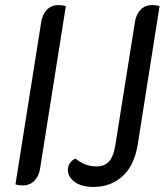

<svg xmlns="http://www.w3.org/2000/svg" viewBox="-20 -726 655 758"><path d="M41 2 143 -641Q148 -670 165.5 -688Q183 -706 211 -706Q227 -706 240 -702L138 -59Q133 -29 115 -11.5Q97 6 69 6Q54 6 41 2ZM248 -55Q248 -70 256 -82Q264 -94 278 -100Q315 -69 361 -69Q391 -69 409.5 -87.5Q428 -106 436 -157L513 -641Q518 -670 535.5 -688Q553 -706 581 -706Q597 -706 610 -702L524 -157Q510 -71 463 -29.5Q416 12 350 12Q301 12 274.5 -8Q248 -28 248 -55Z"/></svg>

Font: Thasadith
Style: Bold Italic
Weight: 700
Italic angle: -9°
Designer: Cadson Demak Co.,Ltd.
Foundry: Cadson Demak Co.,Ltd.
Version: Version 1.000; ttfautohint (v1.6)